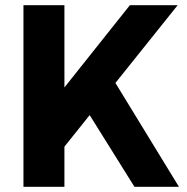

<svg xmlns="http://www.w3.org/2000/svg" viewBox="-20 -720 721 740"><path d="M100.8 -222.8 480.6 -700H664.8L207.4 -128.7ZM70.4 -700H228.3V0H70.4ZM288.9 -335.2 409.7 -425.1 669.7 0H498.2Z"/></svg>

Font: Pathway Extreme 8pt Thin
Style: Regular
Weight: 100
Designer: Eduardo Rodriguez Tunni
Foundry: Eduardo Rodriguez Tunni
Version: Version 1.000